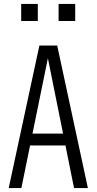

<svg xmlns="http://www.w3.org/2000/svg" viewBox="-20 -950 488 970"><path d="M24 0 179 -720H235L88 0ZM354 0 209 -720H269L424 0ZM106 -275H340V-215H106ZM276 -844V-930H360V-844ZM87 -844V-930H171V-844Z"/></svg>

Font: Instrument Sans Condensed
Style: Regular
Weight: 400
Width: 3
Designer: Rodrigo Fuenzalida
Foundry: fragTYPE
Version: Version 1.000;gftools[0.9.28]